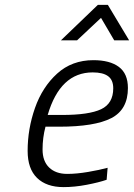

<svg xmlns="http://www.w3.org/2000/svg" viewBox="-20 -755 548 785"><path d="M380 -735H421L508 -590H447L393 -682L295 -590H229ZM93 -138Q93 -228 123 -313.5Q153 -399 213.5 -454Q274 -509 362 -509Q429 -509 466 -481.5Q503 -454 503 -395Q503 -307 435 -272Q367 -237 222 -237H166Q154 -192 154 -144Q154 -96 181 -70Q208 -44 255 -44Q293 -44 340 -52Q387 -60 420 -69L416 -20Q384 -9 334.5 0.5Q285 10 240 10Q170 10 131.5 -27.5Q93 -65 93 -138ZM234 -285Q344 -285 393.5 -308.5Q443 -332 443 -394Q443 -428 422 -443.5Q401 -459 359 -459Q226 -459 175 -285Z"/></svg>

Font: Cairo Light
Style: Italic
Weight: 300
Italic angle: -13°
Designer: Mohamed Gaber, Accademia di Belle Arti di Urbino and others
Foundry: Kief Type Foundry, Accademia di Belle Arti di Urbino and others
Version: Version 3.011